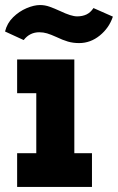

<svg xmlns="http://www.w3.org/2000/svg" viewBox="-38 -742 468 762"><path d="M257 -134H327V0H30V-134H106V-372H30V-506H257ZM186 -595Q164 -605 149 -609.5Q134 -614 118 -614Q80 -614 56 -583L-18 -617Q-10 -650 14 -673.5Q38 -697 67.5 -709.5Q97 -722 121 -722Q140 -722 158.5 -715.5Q177 -709 201 -698Q245 -677 268 -677Q289 -677 305 -684.5Q321 -692 333 -710L410 -676Q395 -631 358 -601Q321 -571 276 -571Q252 -571 231.5 -577Q211 -583 186 -595Z"/></svg>

Font: Arvo
Style: Bold
Weight: 700
Designer: Anton Koovit (Cyrillic Expansion: Cyreal)
Foundry: Anton Koovit, Yassin Baggar
Version: Version 3.000